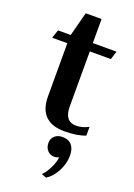

<svg xmlns="http://www.w3.org/2000/svg" viewBox="-169 -692 724 1036"><g transform="rotate(20 193.0 -174.5)"><path d="M97 -137V-442H10L26 -490H99L135 -628H226V-490H362L347 -442H226V-126Q226 -40 293 -40Q328 -40 364 -59V-9Q318 10 243 10Q171 10 134 -27Q97 -64 97 -137ZM209 268Q229 250 246.5 214.5Q264 179 266 151Q253 158 241 158Q216 158 200.5 141Q185 124 185 98Q185 73 202 57.5Q219 42 246 42Q281 42 299.5 63Q318 84 318 123Q318 168 295.5 212Q273 256 237 279Z"/></g></svg>

Font: Fahkwang SemiBold
Style: Regular
Weight: 600
Designer: Suppakit Chalermlarp | Katatrad Co.,Ltd.
Foundry: Cadson Demak Co.,Ltd.
Version: Version 1.000; ttfautohint (v1.6)